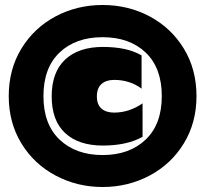

<svg xmlns="http://www.w3.org/2000/svg" viewBox="-20 -734 822 769"><path d="M15 -349Q15 -456 65.5 -539Q116 -622 202 -668Q288 -714 391 -714Q494 -714 580 -668Q666 -622 716.5 -539Q767 -456 767 -349Q767 -243 716.5 -160Q666 -77 579.5 -31Q493 15 391 15Q289 15 202.5 -31Q116 -77 65.5 -160Q15 -243 15 -349ZM628 -349Q628 -462 563.5 -523.5Q499 -585 391 -585Q283 -585 218.5 -523.5Q154 -462 154 -349Q154 -236 219 -174.5Q284 -113 391 -113Q498 -113 563 -174.5Q628 -236 628 -349ZM187 -348Q187 -445 241 -495.5Q295 -546 392 -546Q490 -546 547 -512V-379Q500 -414 437 -414Q405 -414 386.5 -397.5Q368 -381 368 -348Q368 -315 386.5 -299Q405 -283 437 -283Q497 -283 551 -320V-186Q488 -151 392 -151Q295 -151 241 -201Q187 -251 187 -348Z"/></svg>

Font: Prompt Black
Style: Regular
Weight: 900
Designer: Katatrad Team
Foundry: CadsonDemak
Version: Version 1.000